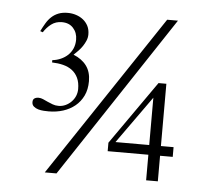

<svg xmlns="http://www.w3.org/2000/svg" viewBox="-43 -554 666 606"><g transform="rotate(5 290.0 -251.0)"><path d="M478 -78.1V2.9H440.9V-78.1H312V-105L453.1 -306.2H478V-108.9H518.1V-78.1ZM157.2 5.9H120.1L462.9 -507.8H497.1ZM233.9 -293Q233.9 -266.6 224.4 -246.8Q214.8 -227.1 198.7 -213.9Q182.6 -200.7 161.1 -193.8Q139.6 -187 115.2 -187Q108.9 -187 99.9 -187.5Q90.8 -188 82.3 -190.4Q73.7 -192.9 67.9 -198Q62 -203.1 62 -211.9Q62 -220.2 67.1 -223.6Q72.3 -227.1 80.1 -227.1Q87.4 -227.1 94.5 -223.9Q101.6 -220.7 109.6 -217Q117.7 -213.4 126.2 -210.2Q134.8 -207 145 -207Q156.7 -207 167.2 -211.9Q177.7 -216.8 185.5 -224.9Q193.4 -232.9 197.8 -243.4Q202.1 -253.9 202.1 -265.1Q202.1 -286.1 195.3 -300.5Q188.5 -314.9 176.5 -324Q164.6 -333 148.2 -337.2Q131.8 -341.3 112.8 -341.8V-349.1Q127 -350.6 139.6 -356.2Q152.3 -361.8 161.9 -370.8Q171.4 -379.9 176.8 -392.3Q182.1 -404.8 182.1 -419.9Q182.1 -441.9 168.9 -456.5Q155.8 -471.2 132.8 -471.2Q113.3 -471.2 99.1 -460.4Q85 -449.7 75.2 -434.1L66.9 -437Q73.7 -450.7 80.8 -462.6Q87.9 -474.6 97.4 -483.4Q106.9 -492.2 119.4 -497.1Q131.8 -502 148.9 -502Q162.6 -502 175.3 -497.8Q188 -493.7 197.8 -485.8Q207.5 -478 213.4 -466.6Q219.2 -455.1 219.2 -439.9Q219.2 -429.7 215.3 -420.4Q211.4 -411.1 205.6 -402.3Q199.7 -393.6 192.4 -386Q185.1 -378.4 178.2 -372.1Q205.1 -361.3 219.5 -341.8Q233.9 -322.3 233.9 -293ZM440.9 -258.8 334 -108.9H440.9Z"/></g></svg>

Font: Scheherazade
Style: Regular
Weight: 400
Designer: SIL International
Foundry: SIL International
Version: Version 2.100 (build 932/914)